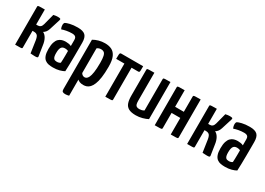

<svg xmlns="http://www.w3.org/2000/svg" viewBox="-9 -1216 2924 2119"><g transform="rotate(30 1452.5 -156.5)"><path d="M302 2Q288 2 274 1Q260 0 244 -1L224 -136Q218 -189 203.5 -208.5Q189 -228 156 -228H138V-16Q138 -8 134 -4.5Q130 -1 111.5 -0.5Q93 0 48 0V-484Q48 -492 52 -495Q56 -498 74.5 -499Q93 -500 138 -500V-308H160Q179 -308 192.5 -319.5Q206 -331 213 -357L249 -495Q265 -499 279 -500.5Q293 -502 304 -502Q328 -502 335 -497.5Q342 -493 338 -480L295 -343Q287 -317 273.5 -300.5Q260 -284 245 -276Q274 -262 292.5 -228Q311 -194 317 -146L337 -16Q338 -6 331.5 -2Q325 2 302 2Z M533 10Q505 10 479.5 5.5Q454 1 433.5 -14.5Q413 -30 401.5 -61Q390 -92 390 -143Q390 -195 400.5 -227.5Q411 -260 429.5 -277.5Q448 -295 470.5 -301.5Q493 -308 517 -308Q532 -308 553 -305Q574 -302 588 -294Q588 -294 588 -307Q588 -320 588 -338Q588 -356 588 -370Q588 -390 582 -401Q576 -412 563.5 -417Q551 -422 532 -422Q497 -422 462 -415.5Q427 -409 404 -400Q396 -414 393.5 -428Q391 -442 391 -452Q391 -460 394 -469Q397 -478 403 -482Q416 -490 456.5 -500Q497 -510 555 -510Q621 -510 650 -483Q679 -456 679 -388V-337Q679 -280 678.5 -221.5Q678 -163 677 -112Q676 -61 674 -23Q652 -10 616 0Q580 10 533 10ZM540 -66Q554 -66 566.5 -70Q579 -74 585 -80Q586 -95 587 -121Q588 -147 588 -176.5Q588 -206 588 -231Q579 -236 568 -238Q557 -240 548 -240Q535 -240 523.5 -236.5Q512 -233 503.5 -223Q495 -213 490.5 -194.5Q486 -176 486 -146Q486 -121 489.5 -105.5Q493 -90 500 -81Q507 -72 517.5 -69Q528 -66 540 -66Z M799 197Q775 197 765 189Q755 181 755 158V-471Q785 -489 823 -499.5Q861 -510 901 -510Q951 -510 987 -492.5Q1023 -475 1043.5 -430.5Q1064 -386 1064 -304Q1064 -223 1056 -167.5Q1048 -112 1033.5 -77Q1019 -42 1001 -23Q983 -4 962.5 3Q942 10 921 10Q895 10 876 3Q857 -4 846 -15V190Q835 193 822.5 195Q810 197 799 197ZM891 -71Q902 -71 914 -78Q926 -85 937 -107Q948 -129 955 -174.5Q962 -220 962 -295Q962 -351 955 -380.5Q948 -410 933.5 -420.5Q919 -431 897 -431Q868 -431 846 -414V-99Q855 -84 866.5 -77.5Q878 -71 891 -71Z M1197 0V-422H1092Q1092 -456 1093 -473Q1094 -490 1098.5 -495Q1103 -500 1112 -500H1391Q1391 -465 1390.5 -448Q1390 -431 1386 -426.5Q1382 -422 1372 -422H1288V-17Q1288 -9 1284.5 -5.5Q1281 -2 1262 -1Q1243 0 1197 0Z M1589 10Q1530 10 1497.5 -8Q1465 -26 1452.5 -62Q1440 -98 1440 -151V-482Q1440 -491 1443.5 -494.5Q1447 -498 1467 -499Q1487 -500 1534 -500V-144Q1534 -117 1538.5 -100.5Q1543 -84 1555 -76.5Q1567 -69 1590 -69Q1602 -69 1618 -72.5Q1634 -76 1648 -85V-482Q1648 -491 1651.5 -494.5Q1655 -498 1674 -499Q1693 -500 1739 -500V-27Q1711 -12 1671 -1Q1631 10 1589 10Z M1827 0V-482Q1827 -491 1830.5 -494.5Q1834 -498 1853.5 -499Q1873 -500 1920 -500V-289H2031V-482Q2031 -491 2035 -494.5Q2039 -498 2058.5 -499Q2078 -500 2124 -500V-18Q2124 -9 2120.5 -5.5Q2117 -2 2098 -1Q2079 0 2031 0V-211H1920V-18Q1920 -9 1916 -5.5Q1912 -2 1893 -1Q1874 0 1827 0Z M2494 2Q2480 2 2466 1Q2452 0 2436 -1L2416 -136Q2410 -189 2395.5 -208.5Q2381 -228 2348 -228H2330V-16Q2330 -8 2326 -4.5Q2322 -1 2303.5 -0.5Q2285 0 2240 0V-484Q2240 -492 2244 -495Q2248 -498 2266.5 -499Q2285 -500 2330 -500V-308H2352Q2371 -308 2384.5 -319.5Q2398 -331 2405 -357L2441 -495Q2457 -499 2471 -500.5Q2485 -502 2496 -502Q2520 -502 2527 -497.5Q2534 -493 2530 -480L2487 -343Q2479 -317 2465.5 -300.5Q2452 -284 2437 -276Q2466 -262 2484.5 -228Q2503 -194 2509 -146L2529 -16Q2530 -6 2523.5 -2Q2517 2 2494 2Z M2725 10Q2697 10 2671.5 5.5Q2646 1 2625.5 -14.5Q2605 -30 2593.5 -61Q2582 -92 2582 -143Q2582 -195 2592.5 -227.5Q2603 -260 2621.5 -277.5Q2640 -295 2662.5 -301.5Q2685 -308 2709 -308Q2724 -308 2745 -305Q2766 -302 2780 -294Q2780 -294 2780 -307Q2780 -320 2780 -338Q2780 -356 2780 -370Q2780 -390 2774 -401Q2768 -412 2755.5 -417Q2743 -422 2724 -422Q2689 -422 2654 -415.5Q2619 -409 2596 -400Q2588 -414 2585.5 -428Q2583 -442 2583 -452Q2583 -460 2586 -469Q2589 -478 2595 -482Q2608 -490 2648.5 -500Q2689 -510 2747 -510Q2813 -510 2842 -483Q2871 -456 2871 -388V-337Q2871 -280 2870.5 -221.5Q2870 -163 2869 -112Q2868 -61 2866 -23Q2844 -10 2808 0Q2772 10 2725 10ZM2732 -66Q2746 -66 2758.5 -70Q2771 -74 2777 -80Q2778 -95 2779 -121Q2780 -147 2780 -176.5Q2780 -206 2780 -231Q2771 -236 2760 -238Q2749 -240 2740 -240Q2727 -240 2715.5 -236.5Q2704 -233 2695.5 -223Q2687 -213 2682.5 -194.5Q2678 -176 2678 -146Q2678 -121 2681.5 -105.5Q2685 -90 2692 -81Q2699 -72 2709.5 -69Q2720 -66 2732 -66Z"/></g></svg>

Font: Yanone Kaffeesatz Medium
Style: Regular
Weight: 500
Designer: Yanone (Cyrillic: Daniel Pouzeot, Huerta Tipografica, and Cyreal)
Foundry: Yanone
Version: Version 2.003